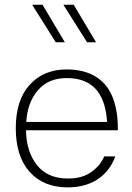

<svg xmlns="http://www.w3.org/2000/svg" viewBox="-20 -789 560 814"><path d="M479.5 -236.8V-249C479.5 -294.4 472.7 -335.4 459 -372.6C431.6 -446.8 367.7 -494.6 262.7 -494.6C197.8 -494.6 145.5 -473.1 106 -429.7C66.4 -386.2 46.9 -324.7 46.9 -245.1C46.9 -166 66.4 -104.5 105.5 -60.5C144.5 -16.6 198.7 5.4 267.6 5.4C368.7 5.4 439 -43.9 468.8 -126H421.9C411.6 -101.1 394 -79.1 368.2 -60.5C342.3 -41.5 309.1 -32.2 268.1 -32.2C210 -32.2 166 -51.3 136.2 -89.8C106.4 -127.9 90.8 -176.8 90.3 -236.8ZM91.3 -272C94.7 -326.7 110.8 -371.6 140.6 -406.2C169.9 -440.9 210.9 -458 263.2 -458C387.2 -458 427.2 -375 434.1 -272ZM160.2 -769H116.2L216.3 -609.9H254.9ZM292.5 -769H248.5L349.1 -609.9H387.2Z"/></svg>

Font: Estedad ExtraLight
Style: Regular
Weight: 200
Designer: Amin Abedi
Version: Version 7.3